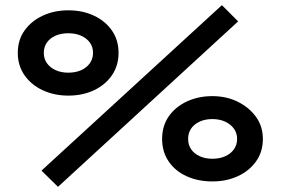

<svg xmlns="http://www.w3.org/2000/svg" viewBox="-20 -683 1089 745"><path d="M205 42 141 -21 841 -663 904 -600ZM245 -312Q191 -312 146.5 -332.5Q102 -353 75.5 -390.5Q49 -428 49 -478Q49 -528 75.5 -565Q102 -602 146.5 -622.5Q191 -643 245 -643Q300 -643 344 -622.5Q388 -602 414 -565Q440 -528 440 -478Q440 -428 414 -390.5Q388 -353 344 -332.5Q300 -312 245 -312ZM245 -401Q273 -401 294.5 -410.5Q316 -420 328.5 -437.5Q341 -455 341 -478Q341 -501 328.5 -518Q316 -535 294.5 -544.5Q273 -554 245 -554Q217 -554 195.5 -544.5Q174 -535 162 -518Q150 -501 150 -478Q150 -455 162 -438Q174 -421 195.5 -411Q217 -401 245 -401ZM804 21Q749 21 704.5 1Q660 -19 634.5 -56.5Q609 -94 609 -144Q609 -194 634.5 -231Q660 -268 704.5 -289Q749 -310 804 -310Q858 -310 902 -288.5Q946 -267 973 -230Q1000 -193 1000 -144Q1000 -93 973 -56Q946 -19 902 1Q858 21 804 21ZM804 -67Q832 -67 853.5 -76.5Q875 -86 887.5 -103.5Q900 -121 900 -144Q900 -167 887.5 -184Q875 -201 853.5 -211Q832 -221 804 -221Q776 -221 754.5 -211Q733 -201 721.5 -184Q710 -167 710 -144Q710 -121 721.5 -104Q733 -87 754.5 -77Q776 -67 804 -67Z"/></svg>

Font: BioRhyme SemiExpanded SemiBold
Style: Regular
Weight: 600
Width: 6
Designer: Aoife Mooney
Foundry: Aoife Mooney Type
Version: Version 1.600;gftools[0.9.33]